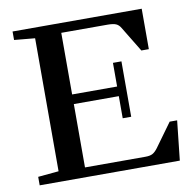

<svg xmlns="http://www.w3.org/2000/svg" viewBox="-76 -739 819 815"><g transform="rotate(-10 334.0 -331.5)"><path d="M30.3 0V-36.6L119.6 -44.9V-618.2L30.3 -626.5V-663.1H586.9V-488.8H554.7L488.8 -597.2Q481 -610.8 469 -616.2Q457 -621.6 431.6 -621.6H232.9V-356H426.8V-458H463.4V-219.2H426.8V-314.5H232.9V-41.5H493.7Q513.2 -41.5 524.2 -47.4Q535.2 -53.2 546.9 -68.8L620.6 -170.4H652.8L634.3 0Z"/></g></svg>

Font: Elstob 8pt Medium
Style: Regular
Weight: 500
Designer: Peter S. Baker
Version: Version 1.015